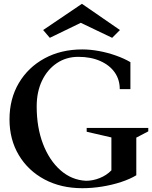

<svg xmlns="http://www.w3.org/2000/svg" viewBox="-20 -975 800 1010"><path d="M413 15Q301 15 214.5 -31Q128 -77 79 -159Q30 -241 30 -347Q30 -455 79 -538Q128 -621 214.5 -668Q301 -715 413 -715Q455 -715 501 -706.5Q547 -698 590.5 -682.5Q634 -667 666 -648V-506H610Q610 -556 583.5 -594Q557 -632 507.5 -654Q458 -676 392 -676Q328 -676 278.5 -642.5Q229 -609 201 -550.5Q173 -492 173 -415Q173 -305 206 -218.5Q239 -132 297.5 -80Q356 -28 432 -24Q469 -24 505 -38.5Q541 -53 566 -79V-252L436 -282V-302H760V-284L697 -251V-53Q664 -33 617 -17.5Q570 -2 517 6.5Q464 15 413 15ZM242 -776 207 -817 411 -955 611 -817 570 -776 405 -855Z"/></svg>

Font: Wittgenstein Semibold
Style: Regular
Weight: 600
Designer: Jörg Drees
Foundry: Jörg Drees
Version: Version 1.303; ttfautohint (v1.8.4.7-5d5b)